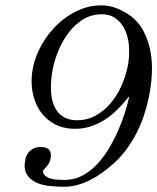

<svg xmlns="http://www.w3.org/2000/svg" viewBox="-20 -695 592 723"><path d="M460.4 -442.4Q467.8 -478.5 466.1 -514.9Q464.4 -551.3 451.7 -580.1Q439 -608.9 415.3 -626Q391.6 -643.1 355 -641.1Q319.3 -639.2 290.3 -620.4Q261.2 -601.6 239.3 -573Q217.3 -544.4 202.4 -510Q187.5 -475.6 180.2 -442.4Q175.3 -420.4 173.1 -397Q170.9 -373.5 172.1 -351.3Q173.3 -329.1 179.2 -309.3Q185.1 -289.6 196.5 -274.7Q208 -259.8 226.1 -251Q244.1 -242.2 270 -242.2Q308.6 -242.2 340.3 -259.8Q372.1 -277.3 396.2 -305.9Q420.4 -334.5 436.5 -370.1Q452.6 -405.8 460.4 -442.4ZM540 -327.1Q533.2 -294.4 522.2 -261.2Q511.2 -228 495.4 -196.5Q479.5 -165 458.3 -135.5Q437 -106 409.2 -80.6Q388.7 -62 366.2 -45.7Q343.8 -29.3 320.1 -17.3Q296.4 -5.4 271.5 1.5Q246.6 8.3 220.2 8.3Q193.8 8.3 165 5.1Q136.2 2 114 -8.8Q91.8 -19.5 80.1 -40.3Q68.4 -61 75.7 -95.7Q80.6 -117.7 96.2 -129.6Q111.8 -141.6 132.8 -141.6Q180.2 -141.6 169.9 -95.7Q167.5 -83 158.9 -72.3Q150.4 -61.5 141.1 -51.3Q142.6 -38.6 151.9 -31.7Q161.1 -24.9 173.6 -21.7Q186 -18.6 200.2 -18.1Q214.4 -17.6 225.6 -17.6Q259.8 -17.6 289.6 -33.4Q319.3 -49.3 344.2 -75.2Q369.1 -101.1 389.2 -134.5Q409.2 -168 424.6 -202.6Q439.9 -237.3 450.4 -271Q460.9 -304.7 466.8 -331.5Q464.8 -331.5 458 -322.5Q451.2 -313.5 439 -300Q426.8 -286.6 409.4 -270.8Q392.1 -254.9 370.1 -241.5Q348.1 -228 321.3 -219Q294.4 -210 263.2 -210Q216.3 -210 182.1 -229.7Q147.9 -249.5 127.7 -282Q107.4 -314.5 101.3 -356.2Q95.2 -397.9 104.5 -441.9Q113.8 -485.8 137.7 -527.8Q161.6 -569.8 195.8 -602.5Q230 -635.3 272.5 -655Q314.9 -674.8 361.8 -674.8Q391.1 -674.8 416.5 -665Q441.9 -655.3 463.9 -640.6Q498.5 -617.2 518.3 -581.5Q538.1 -545.9 546.1 -503.9Q554.2 -461.9 551.8 -416.3Q549.3 -370.6 540 -327.1Z"/></svg>

Font: Atsinvsda
Style: Italic
Weight: 400
Italic angle: -12°
Designer: Al Webster
Foundry: Al Webster and Michael Everson
Version: Version 2.000